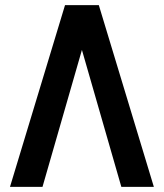

<svg xmlns="http://www.w3.org/2000/svg" viewBox="-20 -730 640 750"><path d="M19 0 234 -710H366L581 0H454L300 -535L146 0Z"/></svg>

Font: Geist Mono
Style: Bold
Weight: 700
Monospace: yes
Designer: Basement.studio, Andrés Briganti, Mateo Zaragoza
Foundry: Basement.studio, Vercel, Andrés Briganti, Guido Ferreyra, Mateo Zaragoza
Version: Version 1.500; ttfautohint (v1.8.4.7-5d5b)